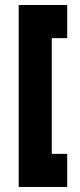

<svg xmlns="http://www.w3.org/2000/svg" viewBox="-20 -740 315 760"><path d="M54 0V-720.3H246V-589.1H184.9V-130.9H246V0Z"/></svg>

Font: Orbitron
Style: Regular
Weight: 400
Designer: Matt McInerney
Foundry: The League of Moveable Type
Version: Version 2.001